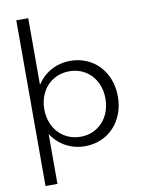

<svg xmlns="http://www.w3.org/2000/svg" viewBox="-105 -871 844 1141"><g transform="rotate(-10 317.0 -300.0)"><path d="M147 -250C147 -365 225 -447 332 -447C439 -447 516 -365 516 -250C516 -135 439 -52 332 -52C225 -52 147 -135 147 -250ZM75 200H147V-101C190 -34 262 8 349 8C489 8 591 -100 591 -250C591 -399 489 -507 349 -507C262 -507 190 -465 147 -398V-800H75Z"/></g></svg>

Font: Absans
Style: Regular
Weight: 400
Designer: Valerio Monopoli
Version: Version 1.200;Glyphs 3.2 (3217)